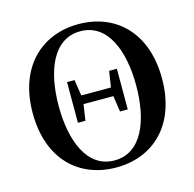

<svg xmlns="http://www.w3.org/2000/svg" viewBox="-112 -873 1020 1007"><g transform="rotate(-15 398.5 -370.0)"><path d="M263.7 -260.2H304.4L319.6 -362.4V-382.9L304.4 -481H263.7ZM492.3 -260.2H534.3V-481H492.3L477.1 -382.9V-362.4ZM399.2 18.6C598.8 18.6 749.9 -118.1 749.9 -370.5C749.9 -623.5 598.8 -759.4 399.2 -759.4C200.5 -759.4 47.6 -621.7 47.6 -370.5C47.6 -116.5 199 18.6 399.2 18.6ZM399.2 -19.7C251.7 -19.7 188.9 -180 188.9 -370.5C188.9 -560.8 251.7 -720.8 399.2 -720.8C546.8 -720.8 609.6 -560.8 609.6 -370.5C609.6 -180 546.8 -19.7 399.2 -19.7ZM292.3 -347.1H505V-394.1H292.3Z"/></g></svg>

Font: Source Han Serif TW VF
Style: Regular
Weight: 250
Designer: Ryoko NISHIZUKA 西塚涼子 (kana & ideographs); Frank Grießhammer (Latin, Greek & Cyrillic); Wenlong ZHANG 张文龙 (bopomofo); San
Foundry: Adobe
Version: Version 2.002;hotconv 1.1.0;makeotfexe 2.6.0